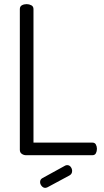

<svg xmlns="http://www.w3.org/2000/svg" viewBox="-20 -751 502 929"><path d="M106 0Q95 0 85.5 -6.5Q76 -13 76 -26V-707Q76 -720 86 -725.5Q96 -731 109 -731Q121 -731 131.5 -725.5Q142 -720 142 -707V-61H427Q439 -61 444 -51.5Q449 -42 449 -31Q449 -19 444 -9.5Q439 0 427 0ZM199 158Q189 158 181.5 149Q174 140 174 130Q174 117 185 111L296 50Q301 48 305 48Q316 48 322.5 57Q329 66 329 76Q329 91 316 98L210 155Q207 156 204.5 157Q202 158 199 158Z"/></svg>

Font: Dosis ExtraLight
Style: Regular
Weight: 400
Version: Version 3.001; ttfautohint (v1.8.2)